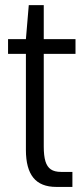

<svg xmlns="http://www.w3.org/2000/svg" viewBox="-20 -736 327 756"><path d="M82 -145.5V-523.9H11.7V-582H82L93.3 -715.8H152.3V-582H277.3V-523.9H152.3V-159.2Q152.3 -122.6 158.9 -100.8Q165.5 -79.1 180.2 -69.1Q194.8 -59.1 220.7 -59.1H265.1V0H201.7Q140.6 0 111.3 -36.1Q82 -72.3 82 -145.5Z"/></svg>

Font: Decalotype Light
Style: Regular
Weight: 300
Designer: Alfredo Marco Pradil
Foundry: Alfredo Marco Pradil
Version: Version 1.0